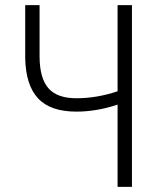

<svg xmlns="http://www.w3.org/2000/svg" viewBox="-20 -731 622 751"><path d="M496.1 -710.9V0H439.9V-321.8Q357.9 -294.4 278.8 -294.4Q177.2 -294.4 128.9 -346.2Q80.6 -397.9 78.6 -503.9V-710.9H134.8V-507.3Q135.7 -423.8 169.9 -385.3Q204.1 -346.7 278.8 -346.7Q358.9 -346.7 439.9 -374V-710.9Z"/></svg>

Font: Roboto Condensed Light
Style: Regular
Weight: 300
Designer: Google
Version: Version 2.134; 2016